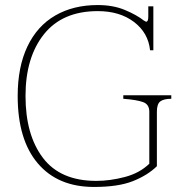

<svg xmlns="http://www.w3.org/2000/svg" viewBox="-20 -730 708 760"><path d="M50 -350Q50 -465 88.5 -546Q127 -627 198.5 -668.5Q270 -710 367 -710Q428 -710 474.5 -690.5Q521 -671 549 -649Q557 -644 558 -644Q567 -644 567 -663V-705H587V-531H574Q567 -600 510.5 -643Q454 -686 367 -686Q227 -686 154 -594.5Q81 -503 81 -350Q81 -196 150 -105Q219 -14 361 -14Q416 -14 474.5 -29.5Q533 -45 571 -82V-288Q571 -317 546 -326Q521 -335 468 -339V-353H658V-339Q629 -339 615 -329Q601 -319 601 -288V-72Q564 -36 506 -13Q448 10 352 10Q209 10 129.5 -83.5Q50 -177 50 -350Z"/></svg>

Font: Taviraj Thin
Style: Regular
Weight: 250
Designer: Katatrad Team
Foundry: CadsonDemak
Version: Version 1.001